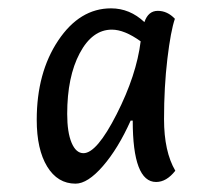

<svg xmlns="http://www.w3.org/2000/svg" viewBox="-20 -896 514 460"><path d="M298 -607H293Q263 -540 226.5 -498Q190 -456 161 -456Q118 -456 93 -497Q68 -538 68 -609Q68 -722 119.5 -799Q171 -876 246 -876Q291 -876 326 -843Q335 -870 358 -870Q381 -870 399 -851Q389 -822 381 -755Q373 -688 373 -610.5Q373 -533 400 -487Q379 -460 354 -460Q298 -460 298 -607ZM180 -529Q212 -529 259.5 -622.5Q307 -716 317 -797Q278 -825 248 -825Q201 -825 171 -768.5Q141 -712 141 -623Q141 -579 151.5 -554Q162 -529 180 -529Z"/></svg>

Font: Paprika
Style: Regular
Weight: 400
Designer: Eduardo Rodriguez Tunni
Foundry: Eduardo Rodriguez Tunni
Version: Version 1.001